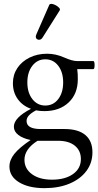

<svg xmlns="http://www.w3.org/2000/svg" viewBox="-20 -704 511 997"><path d="M210 -127Q188 -127 167 -131Q141 -117 129.5 -104Q118 -91 118 -76Q118 -34 191 -34H315Q386 -34 423 -3Q460 28 460 87Q460 142 428.5 184Q397 226 341 249.5Q285 273 211 273Q129 273 79 242.5Q29 212 29 161Q29 127 54.5 95Q80 63 139 23Q99 15 75.5 -3Q52 -21 52 -46Q52 -93 141 -139Q98 -154 72.5 -189Q47 -224 47 -272Q47 -316 70 -350.5Q93 -385 133.5 -405Q174 -425 225 -425Q269 -425 312 -406Q355 -387 379 -387H464Q469 -387 470.5 -376.5Q472 -366 470.5 -355.5Q469 -345 464 -345H381Q383 -332 383.5 -319.5Q384 -307 384 -292Q384 -217 336.5 -172Q289 -127 210 -127ZM215 -156Q257 -156 282.5 -189.5Q308 -223 308 -276Q308 -329 282.5 -362.5Q257 -396 215 -396Q174 -396 148 -362.5Q122 -329 122 -276Q122 -223 148 -189.5Q174 -156 215 -156ZM250 229Q318 229 359 200Q400 171 400 122Q400 78 368.5 52.5Q337 27 281 27H175Q107 70 107 126Q107 172 146 200.5Q185 229 250 229ZM201 -509Q194 -498 184 -497.5Q174 -497 168.5 -504.5Q163 -512 169 -526L236 -679Q239 -684 246 -684Q255 -684 267 -678Q279 -672 286.5 -664Q294 -656 290 -650Z"/></svg>

Font: Junicode
Style: Regular
Weight: 400
Designer: Peter S. Baker
Version: Version 2.100; ttfautohint (v1.8.4)